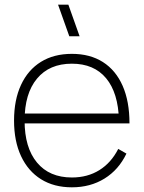

<svg xmlns="http://www.w3.org/2000/svg" viewBox="-20 -785 613 820"><path d="M276 -630 228 -765H272L320 -630ZM287 15Q210.5 15 155.2 -19.5Q100 -54 70 -118Q40 -182 40 -270Q40 -358.5 69.8 -422.5Q99.5 -486.5 154.8 -520.8Q210 -555 287 -555Q364.5 -555 419.5 -520Q474.5 -485 503.8 -418.5Q533 -352 533 -258H488V-272Q485 -388.5 433.2 -450.8Q381.5 -513 287 -513Q191 -513 138 -449.2Q85 -385.5 85 -270Q85 -154.5 138 -90.8Q191 -27 287 -27Q354 -27 404.5 -58.5Q455 -90 485 -149L520 -129Q487 -60 426.5 -22.5Q366 15 287 15ZM67 -258V-300H507V-258Z"/></svg>

Font: Manrope ExtraLight
Style: Regular
Weight: 200
Designer: Mikhail Sharanda
Foundry: Mikhail Sharanda
Version: Version 4.505